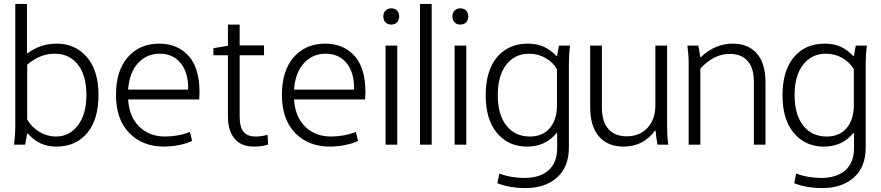

<svg xmlns="http://www.w3.org/2000/svg" viewBox="-20 -730 4446 969"><path d="M117.2 -403.8V-127Q139.2 -88.4 178.5 -64.7Q217.8 -41 262.2 -41Q330.1 -41 373 -96.9Q416 -152.8 416 -251Q416 -350.1 372.8 -404.5Q329.6 -459 255.9 -459Q182.1 -459 117.2 -403.8ZM57.1 -91.8V-710H116.2V-461.9H120.1Q185.1 -509.8 266.1 -509.8Q359.9 -509.8 418.5 -441.7Q477.1 -373.5 477.1 -251Q477.1 -126.5 419.7 -58.3Q362.3 9.8 265.1 9.8Q219.2 9.8 185.1 -6.3Q150.9 -22.5 121.1 -55.2H116.2Q114.3 -35.2 106.9 0H50.8Q57.1 -48.3 57.1 -91.8Z M626.5 -277.8H929.7Q931.2 -363.3 892.1 -411.1Q853 -459 786.6 -459Q720.2 -459 676.5 -411.4Q632.8 -363.8 626.5 -277.8ZM985.4 -228H626.5Q632.3 -139.6 683.3 -90.3Q734.4 -41 812.5 -41Q878.9 -41 938.5 -64L949.7 -19Q924.8 -6.3 885.3 1.7Q845.7 9.8 807.6 9.8Q699.2 9.8 632.3 -58.8Q565.4 -127.4 565.4 -251Q565.4 -374 625.5 -441.9Q685.5 -509.8 783.7 -509.8Q831.1 -509.8 869.4 -493.2Q907.7 -476.6 936 -443.1Q964.4 -409.7 977.5 -354.7Q990.7 -299.8 985.4 -228Z M1130.4 -451.2H1057.1V-486.8L1130.4 -499V-606H1189.5V-501H1312.5V-451.2H1189.5V-143.1Q1189.5 -88.9 1209 -64.9Q1228.5 -41 1270.5 -41Q1300.3 -41 1330.1 -49.8L1333.5 -1Q1306.6 9.8 1259.3 9.8Q1198.2 9.8 1164.3 -29.8Q1130.4 -69.3 1130.4 -143.1Z M1463.9 -277.8H1767.1Q1768.6 -363.3 1729.5 -411.1Q1690.4 -459 1624 -459Q1557.6 -459 1513.9 -411.4Q1470.2 -363.8 1463.9 -277.8ZM1822.8 -228H1463.9Q1469.7 -139.6 1520.8 -90.3Q1571.8 -41 1649.9 -41Q1716.3 -41 1775.9 -64L1787.1 -19Q1762.2 -6.3 1722.7 1.7Q1683.1 9.8 1645 9.8Q1536.6 9.8 1469.7 -58.8Q1402.8 -127.4 1402.8 -251Q1402.8 -374 1462.9 -441.9Q1522.9 -509.8 1621.1 -509.8Q1668.5 -509.8 1706.8 -493.2Q1745.1 -476.6 1773.4 -443.1Q1801.8 -409.7 1814.9 -354.7Q1828.1 -299.8 1822.8 -228Z M1925.8 0V-500H1984.9V0ZM1954.6 -688Q1972.7 -688 1983.6 -676.8Q1994.6 -665.5 1994.6 -647Q1994.6 -628.4 1983.6 -617.2Q1972.7 -606 1954.6 -606Q1937 -606 1925.8 -617.2Q1914.6 -628.4 1914.6 -647Q1914.6 -665.5 1925.8 -676.8Q1937 -688 1954.6 -688Z M2099.6 0V-710H2158.7V0Z M2274.4 0V-500H2333.5V0ZM2303.2 -688Q2321.3 -688 2332.3 -676.8Q2343.3 -665.5 2343.3 -647Q2343.3 -628.4 2332.3 -617.2Q2321.3 -606 2303.2 -606Q2285.6 -606 2274.4 -617.2Q2263.2 -628.4 2263.2 -647Q2263.2 -665.5 2274.4 -676.8Q2285.6 -688 2303.2 -688Z M2791 -199.2V-380.9Q2770.5 -416 2732.9 -437.5Q2695.3 -459 2649.9 -459Q2578.6 -459 2535.4 -403.8Q2492.2 -348.6 2492.2 -250Q2492.2 -150.9 2535.9 -95.9Q2579.6 -41 2654.3 -41Q2718.8 -41 2754.9 -83.7Q2791 -126.5 2791 -199.2ZM2851.1 -408.2V15.1Q2851.1 112.3 2791.3 165.8Q2731.4 219.2 2632.3 219.2Q2552.7 219.2 2490.2 194.8L2500 146Q2558.6 168 2626 168Q2705.1 168 2748.5 129.2Q2792 90.3 2792 17.1V-58.1H2788.1Q2732.9 9.8 2640.1 9.8Q2546.4 9.8 2488.8 -58.1Q2431.2 -126 2431.2 -249Q2431.2 -373.5 2488.8 -441.7Q2546.4 -509.8 2644 -509.8Q2689.5 -509.8 2723.6 -494.6Q2757.8 -479.5 2787.1 -448.2H2792Q2793.9 -464.8 2801.3 -500H2856.9Q2851.1 -455.6 2851.1 -408.2Z M3287.6 -198.2V-500H3346.7V-91.8Q3346.7 -44.9 3352.5 0H3297.9Q3291 -43 3288.6 -70.8H3285.6Q3226.6 9.8 3127 9.8Q3047.4 9.8 3002.9 -41.3Q2958.5 -92.3 2958.5 -189.9V-500H3017.6V-188Q3017.6 -116.2 3050.3 -79.1Q3083 -42 3142.6 -42Q3208.5 -42 3248 -85Q3287.6 -127.9 3287.6 -198.2Z M3455.6 0V-408.2Q3455.6 -451.7 3449.2 -500H3504.4Q3511.2 -464.4 3513.7 -441.9H3517.6Q3588.9 -509.8 3678.2 -509.8Q3755.9 -509.8 3799.6 -460.2Q3843.3 -410.6 3843.3 -314.9V0H3784.7V-317.9Q3784.7 -386.7 3753.2 -422.4Q3721.7 -458 3663.6 -458Q3582 -458 3514.6 -383.8V0Z M4289.1 -199.2V-380.9Q4268.6 -416 4231 -437.5Q4193.4 -459 4147.9 -459Q4076.7 -459 4033.4 -403.8Q3990.2 -348.6 3990.2 -250Q3990.2 -150.9 4033.9 -95.9Q4077.6 -41 4152.3 -41Q4216.8 -41 4252.9 -83.7Q4289.1 -126.5 4289.1 -199.2ZM4349.1 -408.2V15.1Q4349.1 112.3 4289.3 165.8Q4229.5 219.2 4130.4 219.2Q4050.8 219.2 3988.3 194.8L3998 146Q4056.6 168 4124 168Q4203.1 168 4246.6 129.2Q4290 90.3 4290 17.1V-58.1H4286.1Q4231 9.8 4138.2 9.8Q4044.4 9.8 3986.8 -58.1Q3929.2 -126 3929.2 -249Q3929.2 -373.5 3986.8 -441.7Q4044.4 -509.8 4142.1 -509.8Q4187.5 -509.8 4221.7 -494.6Q4255.9 -479.5 4285.2 -448.2H4290Q4292 -464.8 4299.3 -500H4355Q4349.1 -455.6 4349.1 -408.2Z"/></svg>

Font: LT Hoop Light
Style: Regular
Weight: 300
Designer: Daniel Lyons
Foundry: LyonsType
Version: Version 1.000